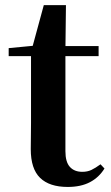

<svg xmlns="http://www.w3.org/2000/svg" viewBox="-20 -716 433 752"><path d="M169.4 -496.1V-535.7H366.2V-496.1ZM245.1 16.2Q173.7 16.2 137.1 -19.3Q100.5 -54.8 100.5 -131.7Q100.5 -159.8 101 -182.4Q101.5 -205 101.5 -234.7V-496.1H14V-527.5L123.7 -538L105.1 -525.2L151.5 -695.8H238.3L236.2 -519.3V-508.7V-123.8Q236.2 -81.6 253.7 -62.3Q271.2 -43 302.3 -43Q322.4 -43 338 -50.4Q353.7 -57.9 373.7 -72.5L389.2 -56Q367.7 -21.1 332.3 -2.5Q296.9 16.2 245.1 16.2Z"/></svg>

Font: Noto Serif HK ExtraLight
Style: Regular
Weight: 200
Designer: Ryoko NISHIZUKA 西塚涼子 (kana & ideographs); Frank Grießhammer (Latin, Greek & Cyrillic); Wenlong ZHANG 张文龙 (bopomofo); San
Foundry: Adobe
Version: Version 2.002-H1;hotconv 1.1.0;makeotfexe 2.6.0